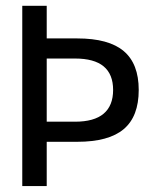

<svg xmlns="http://www.w3.org/2000/svg" viewBox="-20 -624 540 644"><path d="M136.7 -427.7V-215.8H231.4Q295.9 -215.8 327.6 -242.7Q359.4 -269.5 359.4 -322.3Q359.4 -375 327.6 -401.4Q295.9 -427.7 231.4 -427.7ZM54.7 -604.5H136.7V-495.1H239.3Q344.7 -495.1 395 -452.6Q445.3 -410.2 445.3 -322.3Q445.3 -233.4 395 -190.9Q344.7 -148.4 239.3 -148.4H136.7V0H54.7Z"/></svg>

Font: BabelStone Irk Bitig
Style: Regular
Weight: 400
Designer: Andrew West
Foundry: BabelStone
Version: Version 1.03 June 7, 2023